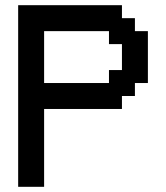

<svg xmlns="http://www.w3.org/2000/svg" viewBox="-20 -720 640 740"><path d="M50 0H150V-300H450V-350H500V-400H550V-600H500V-650H450V-700H50ZM150 -400V-600H400V-550H450V-450H400V-400Z"/></svg>

Font: Matrix Sans Video
Style: Regular
Weight: 400
Designer: Brad Neil
Version: Version 1.100